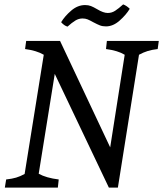

<svg xmlns="http://www.w3.org/2000/svg" viewBox="-20 -853 742 873"><path d="M702 -667 697 -630Q671 -627 651.5 -621Q632 -615 612 -604L516 0H475L229 -517L156 -63Q190 -44 247 -37L243 0H2L8 -37Q35 -40 53.5 -45.5Q72 -51 92 -62L179 -604Q147 -623 94 -630L99 -667H253L481 -183L547 -604Q516 -623 462 -630L466 -667ZM258 -752Q274 -779 303.5 -804.5Q333 -830 367 -830Q382 -830 393.5 -825.5Q405 -821 422 -811Q450 -794 470 -794Q488 -794 503.5 -804Q519 -814 540 -833Q556 -827 570 -813Q553 -785 523.5 -759Q494 -733 462 -733Q446 -733 434.5 -737.5Q423 -742 404 -752Q388 -761 378 -765Q368 -769 355 -769Q338 -769 322.5 -759.5Q307 -750 287 -732Q272 -736 258 -752Z"/></svg>

Font: Caladea
Style: Italic
Weight: 400
Italic angle: -9°
Designer: Carolina Giovagnoli and Andres Torresi
Foundry: Carolina Giovagnoli & Andres Torresi
Version: Version 1.001